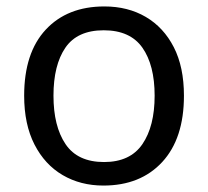

<svg xmlns="http://www.w3.org/2000/svg" viewBox="-20 -566 645 596"><path d="M551 -269Q551 -136 483.5 -63Q416 10 301 10Q230 10 174.5 -22.5Q119 -55 87 -117.5Q55 -180 55 -269Q55 -402 122 -474Q189 -546 304 -546Q377 -546 432.5 -513.5Q488 -481 519.5 -419.5Q551 -358 551 -269ZM146 -269Q146 -174 183.5 -118.5Q221 -63 303 -63Q384 -63 422 -118.5Q460 -174 460 -269Q460 -364 422 -418Q384 -472 302 -472Q220 -472 183 -418Q146 -364 146 -269Z"/></svg>

Font: Noto Sans Tifinagh APT
Style: Regular
Weight: 400
Designer: JamraPatel
Foundry: JamraPatel LLC
Version: Version 2.006; ttfautohint (v1.8.4.7-5d5b)